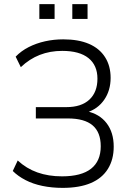

<svg xmlns="http://www.w3.org/2000/svg" viewBox="-20 -904 642 932"><path d="M284 8Q232 8 186 -1.5Q140 -11 103.5 -30Q67 -49 42 -74L66 -125Q108 -86 161.5 -67Q215 -48 281 -48Q375 -48 422 -85Q469 -122 469 -194Q469 -262 429.5 -295.5Q390 -329 310 -329H154V-384H302Q375 -384 414 -420.5Q453 -457 453 -522Q453 -587 409.5 -622Q366 -657 282 -657Q223 -657 173 -637.5Q123 -618 81 -578L56 -629Q83 -657 119.5 -675.5Q156 -694 198.5 -703.5Q241 -713 287 -713Q361 -713 412 -691Q463 -669 490 -626.5Q517 -584 517 -526Q517 -465 486 -420Q455 -375 401 -358V-364Q463 -351 497.5 -306Q532 -261 532 -192Q532 -130 504 -84.5Q476 -39 421 -15.5Q366 8 284 8ZM331 -812V-884H405V-812ZM171 -812V-884H245V-812Z"/></svg>

Font: Nunito Sans 10pt SemiCondensed Light
Style: Regular
Weight: 300
Width: 4
Designer: Vernon Adams
Foundry: Vernon Adams
Version: Version 3.101;gftools[0.9.27]